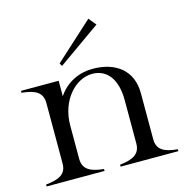

<svg xmlns="http://www.w3.org/2000/svg" viewBox="-111 -867 931 970"><g transform="rotate(-15 354.0 -382.0)"><path d="M596 -93V-332C596 -451 513 -514 391 -514C322 -514 253 -483 211 -419V-500H14V-490C84 -483 122 -464 122 -407V-93C123 -36 84 -17 14 -10V0H317V-10C248 -17 209 -36 209 -93V-266C209 -399 296 -490 383 -490C454 -490 508 -437 508 -319V-93C508 -37 470 -18 401 -10V0H703V-10C633 -16 595 -36 596 -93ZM469 -725 437 -764 238 -583 247 -568Z"/></g></svg>

Font: Sprat
Style: Regular
Weight: 400
Designer: Ethan Nakache
Foundry: Collletttivo
Version: Version 2.000;Glyphs 3.2 (3217)